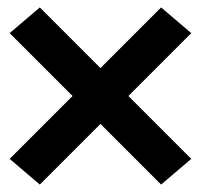

<svg xmlns="http://www.w3.org/2000/svg" viewBox="-20 -598 540 516"><path d="M87 -102 6 -171 175 -340 6 -509 87 -578 250 -415 413 -578 494 -509 325 -340 494 -171 413 -102 250 -265Z"/></svg>

Font: Iosevka Curly Slab Extrabold
Style: Regular
Weight: 800
Monospace: yes
Designer: Belleve Invis
Foundry: Belleve Invis
Version: Version 22.1.2; ttfautohint (v1.8.4)